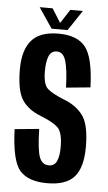

<svg xmlns="http://www.w3.org/2000/svg" viewBox="-52 -739 438 777"><g transform="rotate(5 167.0 -350.5)"><path d="M169.5 3.5Q246 3.5 279.5 -34.5Q313 -72.5 313 -156Q313 -246.5 285.2 -284Q257.5 -321.5 206 -340.5Q160.5 -359 140.8 -376Q121 -393 121 -447.5Q121 -486 130.2 -508.5Q139.5 -531 163 -531Q188.5 -531 199 -497.2Q209.5 -463.5 212 -388.5L310.5 -398Q306.5 -518.5 273 -561Q239.5 -603.5 163 -603.5Q87.5 -603.5 53.5 -563.8Q19.5 -524 19.5 -446.5Q19.5 -360.5 43.8 -322.8Q68 -285 122 -264.5Q169 -246 190.2 -226.8Q211.5 -207.5 211.5 -146Q211.5 -110.5 202.2 -89.8Q193 -69 169.5 -69Q143 -69 131.8 -97.8Q120.5 -126.5 118.5 -212.5L19.5 -203Q24 -74 58.5 -35.2Q93 3.5 169.5 3.5ZM133 -621H198L253 -703.5H202L165.5 -647L130 -703.5H77.5Z"/></g></svg>

Font: Anybody ExtraCondensed Medium
Style: Regular
Weight: 500
Width: 2
Version: Version 1.113;gftools[0.9.25]